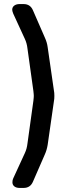

<svg xmlns="http://www.w3.org/2000/svg" viewBox="-20 -825 347 943"><path d="M41 70Q41 83 50.5 90.5Q60 98 76 98H96Q129 98 142 67L200 -66Q205 -77 208.5 -89Q212 -101 214 -113L245 -329Q246 -334 246.5 -340Q247 -346 247 -354Q247 -362 246.5 -368.5Q246 -375 245 -379L214 -594Q211 -617 200 -641L142 -774Q129 -805 96 -805H76Q60 -805 50 -797.5Q40 -790 40 -777Q40 -771 45 -758L102 -634Q112 -613 115 -586L144 -378Q145 -369 145.5 -363Q146 -357 146 -354Q146 -351 145.5 -345Q145 -339 144 -330L115 -121Q112 -94 102 -73L45 51Q41 59 41 70Z"/></svg>

Font: WDXL Lubrifont TC
Style: Regular
Weight: 400
Designer: [WDXL Lubrifont] Copyright 2020-2022 (c) NightFurySL2001, Skr-ZERO; [ZCOOL QingKe HuangYou] Copyright 2018-2022 (c) The 
Version: Version 2.001;hotconv 1.1.1;makeotfexe 2.6.0